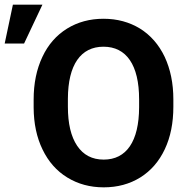

<svg xmlns="http://www.w3.org/2000/svg" viewBox="-94 -802 814 832"><path d="M-73.7 -613.3H10.3L89.8 -781.7H-38.1ZM657.2 -371.1C657.2 -440.9 644.5 -502.4 619.6 -555.7C594.2 -608.9 558.6 -649.4 512.7 -678.2C466.3 -706.5 413.6 -720.7 354.5 -720.7C295.4 -720.7 242.7 -706.5 196.8 -678.2C150.4 -649.4 114.7 -608.9 89.8 -555.7C64.5 -502.4 51.8 -440.4 51.8 -370.6V-335.4C52.2 -267.1 64.9 -206.5 90.3 -154.3C115.7 -101.6 151.4 -61 197.8 -32.7C244.1 -4.4 296.4 9.8 355.5 9.8C415 9.8 467.8 -4.4 514.2 -33.2C560.1 -62 595.2 -102.5 620.1 -155.3C645 -208 657.2 -269.5 657.2 -339.4ZM508.8 -336.9C508.3 -189 453.6 -110.4 355.5 -110.4C305.2 -110.4 267.1 -130.4 240.2 -170.4C213.4 -210.4 200.2 -266.6 200.2 -339.4V-374C200.7 -522 256.3 -599.6 354.5 -599.6C453.6 -599.6 508.8 -520.5 508.8 -371.6Z"/></svg>

Font: Roboto
Style: Bold
Weight: 700
Designer: Google
Version: Version 2.137; 2017